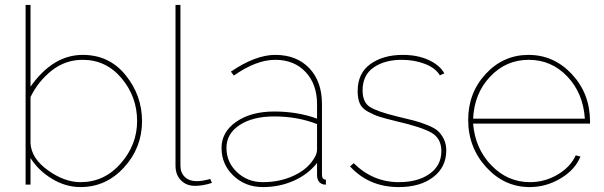

<svg xmlns="http://www.w3.org/2000/svg" viewBox="-20 -750 2452 780"><path d="M104 -108V0H84V-730H104V-398Q195 -527 316 -527Q424 -527 490.5 -444.5Q557 -362 557 -258Q557 -150 484 -70Q411 10 307 10Q247 10 191.5 -23.5Q136 -57 104 -108ZM537 -258Q537 -357 474 -432Q411 -507 316 -507Q246 -507 191 -464Q136 -421 104 -356V-167Q108 -106 175 -58Q242 -10 307 -10Q404 -10 470.5 -86Q537 -162 537 -258Z M693 -730H713V-77Q713 -48 731 -31Q749 -14 779 -14Q803 -14 834 -23L841 -7Q805 5 772 5Q737 5 715 -17.5Q693 -40 693 -77Z M880 -149Q880 -214 940 -255.5Q1000 -297 1094 -297Q1189 -297 1268 -268V-327Q1268 -408 1221.5 -457.5Q1175 -507 1098 -507Q1021 -507 930 -443L918 -459Q1018 -527 1098 -527Q1185 -527 1236.5 -473Q1288 -419 1288 -327V-40Q1288 -20 1304 -20V0Q1293 0 1290 -2Q1268 -10 1268 -40V-88Q1232 -42 1174 -16Q1116 10 1048 10Q977 10 928.5 -36Q880 -82 880 -149ZM1253 -102Q1268 -123 1268 -143V-246Q1188 -277 1094 -277Q1007 -277 953.5 -242Q900 -207 900 -149Q900 -91 943 -50.5Q986 -10 1048 -10Q1115 -10 1170.5 -35Q1226 -60 1253 -102Z M1600 10Q1479 10 1402 -74L1417 -87Q1495 -10 1600 -10Q1678 -10 1725.5 -44Q1773 -78 1773 -136Q1773 -188 1732.5 -211Q1692 -234 1592 -257Q1543 -269 1521 -276Q1499 -283 1474.5 -296.5Q1450 -310 1441.5 -330Q1433 -350 1433 -380Q1433 -453 1485 -490Q1537 -527 1616 -527Q1677 -527 1722 -506Q1767 -485 1785 -452L1767 -444Q1749 -474 1706 -490.5Q1663 -507 1612 -507Q1543 -507 1498 -476Q1453 -445 1453 -383Q1453 -335 1482 -316Q1511 -297 1593 -277Q1639 -266 1662.5 -260Q1686 -254 1716 -242Q1746 -230 1759.5 -217.5Q1773 -205 1783 -185Q1793 -165 1793 -139Q1793 -71 1740 -30.5Q1687 10 1600 10Z M2132 10Q2029 10 1955.5 -70.5Q1882 -151 1882 -263Q1882 -373 1953.5 -450Q2025 -527 2127 -527Q2230 -527 2303 -449Q2376 -371 2377 -259V-248H1902Q1910 -147 1976 -78.5Q2042 -10 2133 -10Q2193 -10 2245 -40.5Q2297 -71 2319 -119L2338 -114Q2317 -61 2258 -25.5Q2199 10 2132 10ZM1902 -268H2356Q2349 -372 2284.5 -439.5Q2220 -507 2128 -507Q2036 -507 1971.5 -439Q1907 -371 1902 -268Z"/></svg>

Font: Raleway-v4020 Thin
Style: Regular
Weight: 250
Designer: Matt McInerney, Pablo Impallari, Rodrigo Fuenzalida
Foundry: Matt McInerney, Pablo Impallari, Rodrigo Fuenzalida
Version: Version 4.020;PS 004.020;hotconv 1.0.88;makeotf.lib2.5.64775